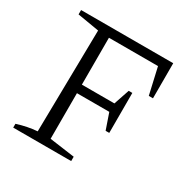

<svg xmlns="http://www.w3.org/2000/svg" viewBox="-149 -781 898 915"><g transform="rotate(30 300.0 -323.5)"><path d="M548 -647V-454H525L492 -599H222V-341H401L430 -427H450V-207H430L400 -294H222V-43L360 -24V0H41V-21Q69 -30 96.5 -35.5Q124 -41 151 -43L160 -603L41 -623V-647Z"/></g></svg>

Font: Piazzolla SC Light
Style: Regular
Weight: 300
Designer: Juan Pablo del Peral
Foundry: Huerta Tipografica
Version: Version 1.330